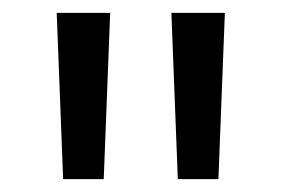

<svg xmlns="http://www.w3.org/2000/svg" viewBox="-20 -734 437 298"><path d="M151 -714 141 -456H78L68 -714ZM329 -714 319 -456H256L246 -714Z"/></svg>

Font: Noto Sans Hebrew Thin
Style: Regular
Weight: 400
Version: Version 3.001